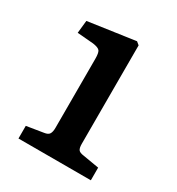

<svg xmlns="http://www.w3.org/2000/svg" viewBox="-121 -914 569 618"><g transform="rotate(30 163.5 -605.0)"><path d="M37 -374V-421L99 -431Q114 -433 118.5 -441Q123 -449 123 -463V-720Q123 -741 118 -748.5Q113 -756 92 -759L32 -764L37 -811L211 -836L222 -827V-461Q222 -446 226.5 -439.5Q231 -433 247 -431L306 -421V-374Z"/></g></svg>

Font: Literata 12pt Medium
Style: Regular
Weight: 500
Designer: Latin by Veronika Burian and Jose Scaglione. Greek by Irene Vlachou. Cyrillic by Vera Evstafieva.
Foundry: TypeTogether
Version: Version 3.002